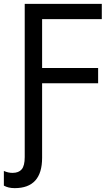

<svg xmlns="http://www.w3.org/2000/svg" viewBox="-41 -734 560 994"><path d="M35 240Q2 240 -21 227V151Q1 161 24 161Q56 161 71.5 142.5Q87 124 87 79V-714H486V-635H177V-382H467V-303H177V83Q177 240 35 240Z"/></svg>

Font: Advent Sans Logo
Style: Regular
Weight: 400
Designer: Types & Symbols
Foundry: Types & Symbols
Version: Version 1.002